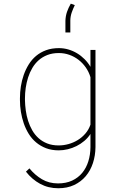

<svg xmlns="http://www.w3.org/2000/svg" viewBox="-20 -796 640 1029"><path d="M86.9 -269.5Q86.9 -300.8 91.8 -332.8Q96.7 -364.7 107.2 -394.5Q117.7 -424.3 134 -450.7Q150.4 -477.1 173.3 -496.3Q196.3 -515.6 226.8 -526.9Q257.3 -538.1 295.9 -538.1Q321.3 -538.1 345.9 -531Q370.6 -523.9 392.6 -510.7Q414.6 -497.6 433.1 -479Q451.7 -460.4 464.8 -438V-528.3H491.7V-7.3Q491.2 38.1 478 78.1Q464.8 118.2 439.5 148.2Q414.1 178.2 377.2 195.6Q340.3 212.9 292 212.9Q238.8 212.9 195.1 189.2Q151.4 165.5 119.1 124L137.7 106.4Q167.5 142.6 205.1 164.8Q242.7 187 291 187Q334 187 366.5 171.9Q398.9 156.7 420.7 130.4Q442.4 104 453.4 68.6Q464.4 33.2 464.8 -7.3V-78.1Q451.2 -57.1 431.9 -40.8Q412.6 -24.4 390.1 -13.2Q367.7 -2 343.3 3.9Q318.8 9.8 294.9 9.8Q256.8 9.8 226.8 -1.7Q196.8 -13.2 173.6 -32.7Q150.4 -52.2 134 -78.6Q117.7 -105 107.4 -134.8Q97.2 -164.6 92 -196.5Q86.9 -228.5 86.9 -259.3ZM113.8 -259.3Q114.3 -232.4 118.2 -203.9Q122.1 -175.3 130.6 -148.4Q139.2 -121.6 152.8 -97.7Q166.5 -73.7 186.5 -55.7Q206.5 -37.6 233.2 -27.1Q259.8 -16.6 294.4 -16.6Q320.8 -16.6 347.2 -23.9Q373.5 -31.2 396.7 -45.4Q419.9 -59.6 437.7 -80.3Q455.6 -101.1 464.8 -127.9V-382.3Q456.1 -411.1 439.5 -434.8Q422.9 -458.5 400.6 -475.6Q378.4 -492.7 351.6 -502.2Q324.7 -511.7 295.4 -511.7Q260.7 -511.7 233.9 -501.2Q207 -490.7 187 -472.9Q167 -455.1 153.1 -431.4Q139.2 -407.7 130.6 -380.9Q122.1 -354 117.9 -325.4Q113.8 -296.9 113.8 -269.5ZM330.6 -684.6Q331.5 -710.4 339.1 -732.4Q346.7 -754.4 359.4 -776.4L380.9 -768.6Q371.1 -748.5 364.3 -728.8Q357.4 -709 356.9 -686.5V-622.1H330.6Z"/></svg>

Font: Roboto Mono Thin
Style: Regular
Weight: 250
Designer: Google
Version: Version 2.000985; 2015; ttfautohint (v1.3)